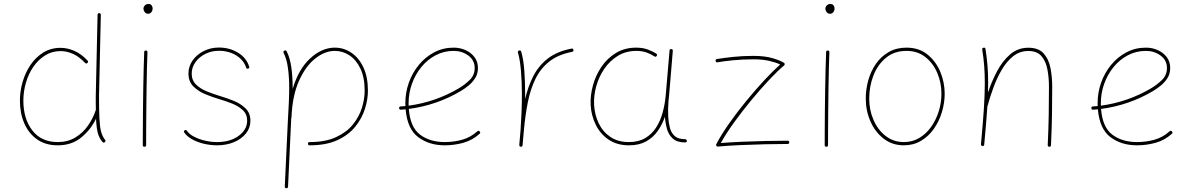

<svg xmlns="http://www.w3.org/2000/svg" viewBox="-20 -740 6089 979"><path d="M289.1 -496.1Q323.7 -496.1 359.1 -480.7Q394.5 -465.3 426.3 -431.2Q432.1 -425.3 425.8 -418.9Q419.9 -413.1 413.6 -419.4Q383.8 -451.2 352.1 -465.3Q320.3 -479.5 289.1 -479.5Q245.1 -479.5 210 -457.5Q174.8 -435.5 149.9 -399.2Q125 -362.8 112.1 -317.9Q99.1 -272.9 99.1 -227.1Q99.1 -133.8 145 -74.7Q190.9 -15.6 274.4 -15.6Q325.2 -15.6 363.5 -38.6Q401.9 -61.5 428 -98.6Q454.1 -135.7 467.8 -177.2L468.8 -178.7Q468.3 -194.3 468.3 -211.9Q468.3 -229.5 468.3 -249.5L477.5 -664.6Q477.5 -672.9 485.8 -672.9Q494.1 -672.9 494.1 -664.6L484.9 -249.5Q484.9 -176.8 487.1 -134Q489.3 -91.3 495.8 -67.6Q502.4 -43.9 515.6 -27.3Q521 -21 514.2 -15.1Q507.8 -9.8 502 -16.6Q485.4 -36.6 478.5 -62.7Q471.7 -88.9 469.7 -134.8Q443.8 -80.1 395 -39.6Q346.2 1 274.4 1Q212.9 1 169.9 -28.8Q127 -58.6 104.2 -110.4Q81.5 -162.1 81.5 -227.1Q81.5 -274.4 95.2 -322Q108.9 -369.6 135.5 -408.9Q162.1 -448.2 200.7 -472.2Q239.3 -496.1 289.1 -496.1Z M711.4 -694.8Q711.4 -704.6 718.5 -712.2Q725.6 -719.7 737.8 -719.7Q748.5 -719.7 753.4 -712.2Q758.3 -704.6 758.3 -698.2Q758.3 -686 752 -678Q745.6 -669.9 735.4 -669.9Q723.1 -669.9 717.3 -679.2Q711.4 -688.5 711.4 -694.8ZM724.1 -482.4Q731.9 -482.4 731.9 -473.6Q730.5 -439.5 729.2 -390.9Q728 -342.3 727.3 -287.4Q726.6 -232.4 726.1 -178Q725.6 -123.5 725.3 -77.1Q725.1 -30.8 725.1 0Q725.1 8.3 716.3 8.3Q708 8.3 708 0Q708 -30.8 708.3 -77.1Q708.5 -123.5 709 -178Q709.5 -232.4 710.4 -287.6Q711.4 -342.8 712.6 -391.4Q713.9 -439.9 715.3 -474.6Q715.3 -482.4 724.1 -482.4Z M1245.1 -390.1Q1237.3 -388.2 1234.9 -395.5Q1223.1 -433.1 1185.1 -457Q1147 -481 1095.7 -481Q1057.6 -481 1026.1 -464.8Q994.6 -448.7 976.1 -422.4Q957.5 -396 957.5 -364.7Q957.5 -330.1 980.2 -308.3Q1002.9 -286.6 1036.6 -273.2Q1070.3 -259.8 1103 -250Q1136.2 -240.2 1171.9 -225.8Q1207.5 -211.4 1232.2 -187.3Q1256.8 -163.1 1256.8 -124.5Q1256.8 -87.9 1234.1 -59.6Q1211.4 -31.2 1172.9 -15.1Q1134.3 1 1086.4 1Q1053.7 1 1020.3 -6.8Q986.8 -14.6 960 -29.5Q933.1 -44.4 919.4 -64.5Q915 -70.8 921.4 -75.2Q928.2 -80.1 933.1 -73.2Q944.8 -55.7 970 -42.7Q995.1 -29.8 1026.1 -22.7Q1057.1 -15.6 1086.4 -15.6Q1154.3 -15.6 1197.3 -47.6Q1240.2 -79.6 1240.2 -124.5Q1240.2 -157.7 1218 -178.5Q1195.8 -199.2 1162.8 -212.2Q1129.9 -225.1 1098.1 -234.4Q1064 -244.6 1027.3 -259.5Q990.7 -274.4 965.8 -299.6Q940.9 -324.7 940.9 -364.7Q940.9 -401.9 962.2 -431.9Q983.4 -461.9 1018.8 -479.7Q1054.2 -497.6 1095.7 -497.6Q1150.9 -497.6 1193.8 -471.2Q1236.8 -444.8 1250.5 -400.4Q1253.4 -392.1 1245.1 -390.1Z M1550.3 -7.3Q1550.3 -15.6 1559.1 -15.6Q1638.7 -15.6 1692.6 -40.3Q1746.6 -64.9 1778.8 -104.5Q1811 -144 1825.2 -189.7Q1839.4 -235.4 1839.4 -277.3Q1839.4 -344.7 1817.9 -389.9Q1796.4 -435.1 1761.7 -457.8Q1727.1 -480.5 1687 -480.5Q1636.7 -480.5 1587.4 -441.7Q1538.1 -402.8 1504.4 -327.4Q1470.7 -252 1466.3 -141.6Q1466.3 -139.6 1465.3 -138.2Q1464.8 -134.3 1464.6 -130.6Q1464.4 -127 1464.4 -123L1448.7 211.9Q1448.7 219.7 1439.9 219.7Q1432.1 219.7 1432.1 210.9L1447.8 -124Q1450.7 -170.9 1452.6 -213.6Q1454.6 -256.3 1454.6 -294.4Q1454.6 -346.7 1448.2 -393.1Q1441.9 -439.5 1426.3 -470.2Q1422.4 -478.5 1430.2 -481.9Q1438.5 -485.8 1441.9 -478Q1459 -443.8 1465.6 -395.5Q1472.2 -347.2 1472.2 -294.4Q1472.2 -290.5 1472.2 -286.6Q1502.4 -388.2 1562 -442.6Q1621.6 -497.1 1687 -497.1Q1732.9 -497.1 1771.2 -471.4Q1809.6 -445.8 1832.8 -396.7Q1856 -347.7 1856 -277.3Q1856 -232.9 1840.6 -184.3Q1825.2 -135.7 1791 -93.5Q1756.8 -51.3 1699.7 -25.1Q1642.6 1 1559.1 1Q1550.3 1 1550.3 -7.3Z M2425.3 -57.6Q2388.2 -24.4 2342 -11.7Q2295.9 1 2248 1Q2167.5 1 2112.1 -41Q2056.6 -83 2048.3 -182.6Q2036.1 -181.6 2023.9 -180.7Q2016.1 -179.7 2015.1 -188.5Q2014.2 -196.3 2022.9 -197.3Q2035.2 -198.2 2047.4 -199.2Q2046.9 -207 2046.9 -214.8Q2046.9 -268.1 2064.7 -318.4Q2082.5 -368.7 2115.5 -408.9Q2148.4 -449.2 2193.6 -473.1Q2238.8 -497.1 2293.5 -497.1Q2324.7 -497.1 2352.8 -484.9Q2380.9 -472.7 2398.9 -449.5Q2417 -426.3 2417 -393.1Q2417 -363.3 2402.6 -341.1Q2388.2 -318.8 2367.9 -302.7Q2347.7 -286.6 2329.6 -275.9Q2206.5 -203.1 2064.5 -184.6Q2071.8 -90.8 2122.1 -53.2Q2172.4 -15.6 2248 -15.6Q2294.4 -15.6 2337.4 -27.8Q2380.4 -40 2413.6 -70.3Q2420.4 -76.2 2425.8 -69.8Q2431.6 -63 2425.3 -57.6ZM2293.5 -480.5Q2243.7 -480.5 2201.4 -458.3Q2159.2 -436 2128.4 -398.2Q2097.7 -360.4 2080.6 -313Q2063.5 -265.6 2063.5 -214.8Q2063.5 -208 2063.5 -201.2Q2201.7 -219.7 2320.8 -290.5Q2348.1 -306.6 2374.3 -331.5Q2400.4 -356.4 2400.4 -393.1Q2400.4 -433.1 2367.9 -456.8Q2335.4 -480.5 2293.5 -480.5Z M2635.3 8.3 2633.3 7.8Q2633.3 7.8 2632.8 7.8Q2632.8 7.3 2632.3 7.3Q2627.4 5.4 2627.9 -0.5Q2627.9 0 2627.9 -0.2Q2627.9 -0.5 2627.9 -1V-2.4Q2629.4 -21.5 2631.1 -39.8Q2632.8 -58.1 2634.3 -76.2Q2637.2 -118.7 2639.2 -166Q2641.1 -213.4 2641.1 -259.8Q2641.1 -323.7 2636.2 -380.4Q2631.3 -437 2621.1 -471.7Q2618.7 -479.5 2627 -482.4Q2634.8 -484.9 2637.7 -476.6Q2648.9 -439.5 2653.3 -381.8Q2657.7 -324.2 2657.7 -259.8Q2657.7 -247.6 2657.7 -234.9Q2672.4 -299.8 2699.7 -352.8Q2727.1 -405.8 2773.9 -441.9Q2820.8 -478 2894 -492.2Q2901.9 -494.1 2903.8 -485.4Q2905.8 -477.5 2897 -475.6Q2826.2 -461.9 2781.2 -426.5Q2736.3 -391.1 2710.4 -338.1Q2684.6 -285.2 2671.4 -218.8Q2658.2 -152.3 2651.4 -76.7Q2648.4 -35.2 2644.5 1L2644 2.9Q2644 2.9 2644 3.4Q2644 3.4 2643.6 3.9Q2641.1 8.8 2635.7 8.3Q2635.7 8.3 2635.3 8.3Z M3186.5 -15.6Q3235.8 -15.6 3270 -35.9Q3304.2 -56.2 3325.9 -90.3Q3347.7 -124.5 3359.1 -167.2Q3370.6 -210 3374.5 -254.4L3394 -482.4Q3395 -490.7 3402.8 -489.7Q3411.6 -488.8 3410.6 -480.5L3391.6 -252.4Q3390.6 -238.8 3388.7 -225.6Q3388.7 -225.6 3388.7 -225.1Q3385.3 -183.6 3387.2 -143.1Q3389.2 -112.3 3396.2 -86.7Q3403.3 -61 3421.1 -45.7Q3439 -30.3 3472.7 -30.3Q3481 -30.3 3481.9 -22Q3482.9 -13.7 3473.6 -13.7Q3432.6 -13.7 3410.9 -33.2Q3389.2 -52.7 3380.9 -82.5Q3372.6 -112.3 3370.6 -143.1V-145Q3356.9 -105 3333.5 -71.8Q3310.1 -38.6 3274.2 -18.8Q3238.3 1 3187.5 1Q3126.5 1 3083.7 -27.8Q3041 -56.6 3017.8 -103.8Q2994.6 -150.9 2991.7 -204.6Q2989.3 -252.9 3003.2 -304.2Q3017.1 -355.5 3046.6 -399.2Q3076.2 -442.9 3120.8 -470Q3165.5 -497.1 3224.1 -497.1Q3257.8 -497.1 3283.7 -487.3Q3309.6 -477.5 3325.2 -467.3Q3333 -462.4 3328.6 -455.1Q3324.2 -447.8 3316.4 -452.6Q3302.2 -462.4 3279.1 -471.4Q3255.9 -480.5 3225.1 -480.5Q3171.4 -480.5 3130.1 -455.1Q3088.9 -429.7 3061 -388.7Q3033.2 -347.7 3020 -299.3Q3006.8 -251 3009.3 -204.6Q3012.2 -153.8 3033.2 -110.6Q3054.2 -67.4 3092.8 -41.5Q3131.3 -15.6 3186.5 -15.6Z M3628.9 -429.2Q3627 -437 3635.7 -439Q3667 -444.3 3716.3 -449.7Q3765.6 -455.1 3821.8 -455.1Q3878.4 -455.1 3917.7 -443.8Q3957 -432.6 3977.1 -419.9Q3981 -418 3981.2 -413.3Q3981.4 -408.7 3978 -406.2Q3945.8 -379.4 3901.9 -332.8Q3857.9 -286.1 3811.3 -229.7Q3764.6 -173.3 3723.4 -116.2Q3682.1 -59.1 3655.3 -10.7Q3703.6 -14.6 3764.4 -17.3Q3825.2 -20 3886.2 -21.2Q3947.3 -22.5 3995.6 -22.5Q4004.4 -22.5 4004.4 -14.2Q4004.4 -5.9 3995.6 -5.9Q3944.8 -5.9 3879.9 -4.4Q3814.9 -2.9 3751.5 0Q3688 2.9 3641.1 7.3Q3635.7 7.8 3632.8 3.7Q3629.9 -0.5 3632.3 -4.9Q3657.2 -52.7 3697.5 -110.1Q3737.8 -167.5 3784.9 -224.9Q3832 -282.2 3877.4 -331.1Q3922.9 -379.9 3958 -411.1Q3938.5 -420.9 3903.8 -429.2Q3869.1 -437.5 3821.8 -437.5Q3766.1 -437.5 3717.5 -432.6Q3668.9 -427.7 3638.7 -422.4Q3630.9 -420.4 3628.9 -429.2Z M4188.5 -694.8Q4188.5 -704.6 4195.6 -712.2Q4202.6 -719.7 4214.8 -719.7Q4225.6 -719.7 4230.5 -712.2Q4235.4 -704.6 4235.4 -698.2Q4235.4 -686 4229 -678Q4222.7 -669.9 4212.4 -669.9Q4200.2 -669.9 4194.3 -679.2Q4188.5 -688.5 4188.5 -694.8ZM4201.2 -482.4Q4209 -482.4 4209 -473.6Q4207.5 -439.5 4206.3 -390.9Q4205.1 -342.3 4204.3 -287.4Q4203.6 -232.4 4203.1 -178Q4202.6 -123.5 4202.4 -77.1Q4202.1 -30.8 4202.1 0Q4202.1 8.3 4193.4 8.3Q4185.1 8.3 4185.1 0Q4185.1 -30.8 4185.3 -77.1Q4185.5 -123.5 4186 -178Q4186.5 -232.4 4187.5 -287.6Q4188.5 -342.8 4189.7 -391.4Q4190.9 -439.9 4192.4 -474.6Q4192.4 -482.4 4201.2 -482.4Z M4602.1 -497.1Q4665.5 -497.1 4708.7 -462.4Q4752 -427.7 4774.4 -374Q4796.9 -320.3 4796.9 -262.7Q4796.9 -214.4 4782.5 -167.5Q4768.1 -120.6 4741.2 -82.5Q4714.4 -44.4 4675.8 -21.7Q4637.2 1 4588.9 1Q4529.8 1 4486.1 -32.7Q4442.4 -66.4 4418.5 -120.8Q4394.5 -175.3 4394.5 -237.3Q4394.5 -285.6 4407.7 -332Q4420.9 -378.4 4447 -415.5Q4473.1 -452.6 4512 -474.9Q4550.8 -497.1 4602.1 -497.1ZM4602.1 -480.5Q4540.5 -480.5 4498 -445.8Q4455.6 -411.1 4433.8 -355.5Q4412.1 -299.8 4412.1 -237.3Q4412.1 -178.2 4434.3 -127.7Q4456.5 -77.1 4496.3 -46.4Q4536.1 -15.6 4588.9 -15.6Q4632.3 -15.6 4667.5 -36.6Q4702.6 -57.6 4727.8 -93Q4752.9 -128.4 4766.6 -172.4Q4780.3 -216.3 4780.3 -262.7Q4780.3 -317.9 4759.3 -367.7Q4738.3 -417.5 4698.5 -449Q4658.7 -480.5 4602.1 -480.5Z M4981.9 -4.9Q4991.7 -109.4 4996.6 -183.8Q5001.5 -258.3 5001.5 -315.9Q5001.5 -364.3 4998.3 -405Q4995.1 -445.8 4988.3 -487.3Q4986.8 -494.6 4994.6 -496.6Q5003.9 -498.5 5004.9 -490.2Q5011.7 -448.2 5015.1 -406.5Q5018.6 -364.7 5018.6 -315.9Q5018.6 -293 5017.6 -268.1Q5036.1 -323.7 5063.7 -376.2Q5091.3 -428.7 5130.6 -462.6Q5169.9 -496.6 5223.6 -496.6Q5274.9 -496.6 5301 -468Q5327.1 -439.5 5336.2 -393.8Q5345.2 -348.1 5345.2 -297.4Q5345.2 -223.1 5344 -152.1Q5342.8 -81.1 5338.9 0.5Q5338.9 8.3 5330.6 8.3Q5322.3 8.3 5322.3 -0.5Q5326.2 -82 5327.4 -152.6Q5328.6 -223.1 5328.6 -297.4Q5328.6 -342.8 5321 -384.5Q5313.5 -426.3 5291 -453.1Q5268.6 -480 5223.6 -480Q5179.7 -480 5146.2 -453.4Q5112.8 -426.8 5087.9 -384.3Q5063 -341.8 5045.2 -292.7Q5027.3 -243.7 5015.1 -198.7L5014.6 -197.3Q5011.7 -156.2 5007.8 -108.2Q5003.9 -60.1 4998.5 -2.9Q4997.6 5.4 4989.3 4.4Q4981.4 3.4 4981.9 -4.9Z M5955.1 -57.6Q5918 -24.4 5871.8 -11.7Q5825.7 1 5777.8 1Q5697.3 1 5641.8 -41Q5586.4 -83 5578.1 -182.6Q5565.9 -181.6 5553.7 -180.7Q5545.9 -179.7 5544.9 -188.5Q5543.9 -196.3 5552.7 -197.3Q5564.9 -198.2 5577.1 -199.2Q5576.7 -207 5576.7 -214.8Q5576.7 -268.1 5594.5 -318.4Q5612.3 -368.7 5645.3 -408.9Q5678.2 -449.2 5723.4 -473.1Q5768.6 -497.1 5823.2 -497.1Q5854.5 -497.1 5882.6 -484.9Q5910.6 -472.7 5928.7 -449.5Q5946.8 -426.3 5946.8 -393.1Q5946.8 -363.3 5932.4 -341.1Q5918 -318.8 5897.7 -302.7Q5877.4 -286.6 5859.4 -275.9Q5736.3 -203.1 5594.2 -184.6Q5601.6 -90.8 5651.9 -53.2Q5702.1 -15.6 5777.8 -15.6Q5824.2 -15.6 5867.2 -27.8Q5910.2 -40 5943.4 -70.3Q5950.2 -76.2 5955.6 -69.8Q5961.4 -63 5955.1 -57.6ZM5823.2 -480.5Q5773.4 -480.5 5731.2 -458.3Q5689 -436 5658.2 -398.2Q5627.4 -360.4 5610.4 -313Q5593.3 -265.6 5593.3 -214.8Q5593.3 -208 5593.3 -201.2Q5731.4 -219.7 5850.6 -290.5Q5877.9 -306.6 5904.1 -331.5Q5930.2 -356.4 5930.2 -393.1Q5930.2 -433.1 5897.7 -456.8Q5865.2 -480.5 5823.2 -480.5Z"/></svg>

Font: Mikhak-FD Thin
Style: Regular
Weight: 100
Designer: Amin Abedi
Version: Version 3.2